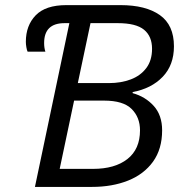

<svg xmlns="http://www.w3.org/2000/svg" viewBox="-20 -734 715 754"><path d="M117.2 0 252.4 -643.1H233.4Q153.3 -643.1 153.3 -564.9Q153.3 -545.9 158.2 -531.2H88.4Q85.4 -537.1 83.5 -548.8Q81.5 -560.5 81.5 -569.8Q81.5 -633.8 120.1 -673.8Q158.7 -713.9 240.7 -713.9H453.1Q552.2 -713.9 607.7 -674.8Q663.1 -635.7 663.1 -552.2Q663.1 -478.5 618.9 -432.4Q574.7 -386.2 501 -372.6V-368.2Q550.8 -354.5 583.7 -318.1Q616.7 -281.7 616.7 -222.2Q616.7 -148.9 581.1 -99.4Q545.4 -49.8 483.2 -24.9Q420.9 0 341.3 0ZM285.6 -407.7H408.2Q455.1 -407.7 493.4 -422.1Q531.7 -436.5 554.4 -466.6Q577.1 -496.6 577.1 -542.5Q577.1 -591.3 545.7 -617.2Q514.2 -643.1 442.4 -643.1H335.4ZM214.4 -70.8H345.2Q431.2 -70.8 480.5 -109.6Q529.8 -148.4 529.8 -222.2Q529.8 -273.4 496.8 -306.2Q463.9 -338.9 388.7 -338.9H271Z"/></svg>

Font: Open Sans
Style: Italic
Weight: 400
Italic angle: -12°
Designer: Monotype Design Team
Foundry: Monotype Imaging Inc.
Version: Version 3.000; ttfautohint (v1.8.4)